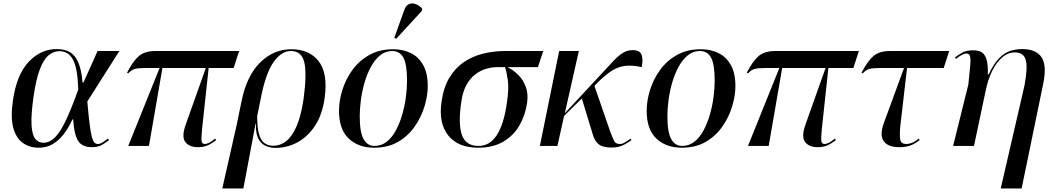

<svg xmlns="http://www.w3.org/2000/svg" viewBox="-20 -824 5928 1084"><path d="M199 10Q147 10 109 -17Q71 -44 55 -102.5Q39 -161 53 -257Q74 -403 142 -475Q210 -547 300 -547Q344 -547 374 -530Q404 -513 422 -471.5Q440 -430 446 -358H451L531 -536H654L473 -251Q480 -171 486 -123Q492 -75 498.5 -51Q505 -27 513 -19Q521 -11 532 -11Q546 -11 562.5 -22Q579 -33 590 -42L595 -33Q581 -21 557.5 -7Q534 7 499 7Q445 7 422 -27Q399 -61 393 -150H389Q369 -106 342 -69.5Q315 -33 279.5 -11.5Q244 10 199 10ZM225 -18Q258 -18 287.5 -45.5Q317 -73 349 -138.5Q381 -204 422 -319Q418 -440 392 -487.5Q366 -535 316 -535Q282 -535 254 -511.5Q226 -488 204.5 -431.5Q183 -375 169 -276Q155 -176 158 -120Q161 -64 178.5 -41Q196 -18 225 -18Z M704 0 881 -440H803Q761 -440 742 -435Q723 -430 704 -410L697 -413Q730 -478 763.5 -507Q797 -536 858 -536H1330L1299 -440H1158L1121 -97Q1116 -45 1118 -28Q1120 -11 1137 -11Q1145 -11 1159.5 -17.5Q1174 -24 1195 -42L1200 -33Q1169 -9 1147 -1Q1125 7 1098 7Q1049 7 1026.5 -22Q1004 -51 1028 -119L1142 -440H897L821 0Z M1235 240 1315 -113 1343 -249Q1372 -395 1448 -470.5Q1524 -546 1625 -546Q1726 -546 1779 -478.5Q1832 -411 1813 -271Q1800 -178 1759.5 -115.5Q1719 -53 1660.5 -21Q1602 11 1535 11Q1503 11 1477.5 -1.5Q1452 -14 1437.5 -43.5Q1423 -73 1425 -126H1423L1354 240ZM1525 -1Q1562 -1 1595.5 -27Q1629 -53 1654.5 -111.5Q1680 -170 1694 -266Q1713 -408 1698 -472Q1683 -536 1622 -536Q1569 -536 1524.5 -473.5Q1480 -411 1452 -267L1432 -169Q1432 -103 1442.5 -66.5Q1453 -30 1474 -15.5Q1495 -1 1525 -1Z M2092 10Q2004 10 1949 -41.5Q1894 -93 1894 -198Q1894 -254 1912.5 -314.5Q1931 -375 1968.5 -427.5Q2006 -480 2064 -513Q2122 -546 2200 -546Q2254 -546 2298 -525Q2342 -504 2368.5 -458Q2395 -412 2395 -338Q2395 -285 2377 -224.5Q2359 -164 2322 -110.5Q2285 -57 2228 -23.5Q2171 10 2092 10ZM2094 0Q2133 0 2163.5 -24Q2194 -48 2215.5 -88.5Q2237 -129 2251 -177.5Q2265 -226 2271.5 -275.5Q2278 -325 2278 -368Q2278 -461 2257.5 -498.5Q2237 -536 2194 -536Q2156 -536 2126 -511.5Q2096 -487 2074 -446.5Q2052 -406 2038 -357.5Q2024 -309 2017.5 -259.5Q2011 -210 2011 -168Q2011 -76 2033 -38Q2055 0 2094 0ZM2217 -605 2206 -610 2262 -766Q2271 -793 2288.5 -800.5Q2306 -808 2326.5 -801Q2347 -794 2364 -775L2362 -763Z M2680 10Q2566 10 2510.5 -59.5Q2455 -129 2473 -250Q2484 -331 2517.5 -386Q2551 -441 2600 -474Q2649 -507 2708.5 -521.5Q2768 -536 2832 -536H3047L3017 -445H2845Q2878 -429 2906 -401Q2934 -373 2948.5 -334Q2963 -295 2956 -244Q2946 -174 2913 -116.5Q2880 -59 2822 -24.5Q2764 10 2680 10ZM2682 0Q2808 0 2842 -245Q2854 -324 2847 -372.5Q2840 -421 2831 -445H2787Q2758 -445 2726 -436Q2694 -427 2664.5 -405Q2635 -383 2613.5 -344.5Q2592 -306 2584 -246Q2566 -123 2588 -61.5Q2610 0 2682 0Z M3028 0 3137 -536H3248L3169 -185L3383 -415Q3418 -453 3445 -481.5Q3472 -510 3497 -525.5Q3522 -541 3552 -541Q3592 -541 3602 -515Q3612 -489 3603 -445Q3549 -457 3509 -452Q3469 -447 3433.5 -424Q3398 -401 3356 -360L3336 -339L3426 -79Q3440 -41 3448.5 -26Q3457 -11 3480 -11Q3494 -11 3509.5 -21Q3525 -31 3540 -41L3545 -33Q3529 -20 3500.5 -5.5Q3472 9 3433 9Q3385 9 3362 -8Q3339 -25 3328 -61L3265 -268L3165 -170L3127 0Z M3829 10Q3741 10 3686 -41.5Q3631 -93 3631 -198Q3631 -254 3649.5 -314.5Q3668 -375 3705.5 -427.5Q3743 -480 3801 -513Q3859 -546 3937 -546Q3991 -546 4035 -525Q4079 -504 4105.5 -458Q4132 -412 4132 -338Q4132 -285 4114 -224.5Q4096 -164 4059 -110.5Q4022 -57 3965 -23.5Q3908 10 3829 10ZM3831 0Q3870 0 3900.5 -24Q3931 -48 3952.5 -88.5Q3974 -129 3988 -177.5Q4002 -226 4008.5 -275.5Q4015 -325 4015 -368Q4015 -461 3994.5 -498.5Q3974 -536 3931 -536Q3893 -536 3863 -511.5Q3833 -487 3811 -446.5Q3789 -406 3775 -357.5Q3761 -309 3754.5 -259.5Q3748 -210 3748 -168Q3748 -76 3770 -38Q3792 0 3831 0Z M4203 0 4380 -440H4302Q4260 -440 4241 -435Q4222 -430 4203 -410L4196 -413Q4229 -478 4262.5 -507Q4296 -536 4357 -536H4829L4798 -440H4657L4620 -97Q4615 -45 4617 -28Q4619 -11 4636 -11Q4644 -11 4658.5 -17.5Q4673 -24 4694 -42L4699 -33Q4668 -9 4646 -1Q4624 7 4597 7Q4548 7 4525.5 -22Q4503 -51 4527 -119L4641 -440H4396L4320 0Z M5057 7Q4993 7 4969 -27.5Q4945 -62 4971 -132L5084 -440H4950Q4908 -440 4889 -435Q4870 -430 4851 -410L4844 -413Q4877 -478 4910.5 -507Q4944 -536 5005 -536H5339L5308 -440H5101L5063 -112Q5058 -57 5063 -34Q5068 -11 5097 -11Q5112 -11 5129 -17.5Q5146 -24 5167 -42L5172 -33Q5141 -9 5115.5 -1Q5090 7 5057 7Z M5630 240 5764 -341Q5783 -442 5771.5 -485Q5760 -528 5710 -528Q5670 -528 5637 -499Q5604 -470 5581 -422Q5558 -374 5546 -317L5479 0H5361L5447 -346Q5455 -418 5458 -456Q5461 -494 5456 -508Q5451 -522 5437 -522Q5425 -522 5408.5 -513Q5392 -504 5377 -491L5372 -500Q5389 -514 5413 -527Q5437 -540 5474 -540Q5500 -540 5519 -531Q5538 -522 5548.5 -492.5Q5559 -463 5557 -404H5562Q5591 -466 5622.5 -497Q5654 -528 5686.5 -537.5Q5719 -547 5750 -547Q5830 -547 5860.5 -500.5Q5891 -454 5870 -352L5748 240Z"/></svg>

Font: Noto Serif Display Medium
Style: Italic
Weight: 500
Italic angle: -12°
Designer: Monotype Design Team
Foundry: Monotype Imaging Inc.
Version: Version 2.009